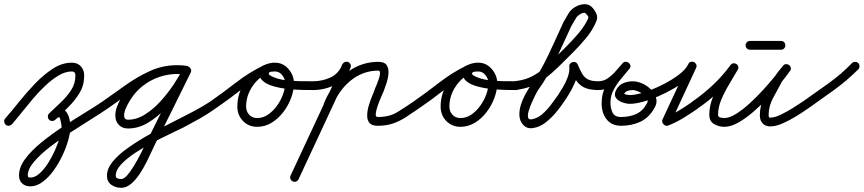

<svg xmlns="http://www.w3.org/2000/svg" viewBox="-21 -581 4134 919"><path d="M36 14Q30 20 21.5 21Q13 22 6 16Q0 10 -1 1.5Q-2 -7 4 -14Q33 -47 69 -92Q105 -137 146 -180Q187 -223 231.5 -252Q276 -281 323 -281Q350 -281 366 -263.5Q382 -246 382 -219Q382 -173 360 -136.5Q338 -100 306 -68.5Q274 -37 244 -8Q244 -8 244 -8Q244 -8 244 -8Q237 -2 228.5 -2Q220 -2 214 -8Q208 -15 208 -23.5Q208 -32 214 -38Q240 -63 269 -90Q298 -117 319 -149Q340 -181 340 -219Q340 -239 323 -239Q292 -239 260 -220Q228 -201 196.5 -171.5Q165 -142 136 -107.5Q107 -73 81.5 -41Q56 -9 36 14Q36 14 36 14Q36 14 36 14ZM214 -8Q208 -15 208 -23.5Q208 -32 214 -38Q224 -47 236 -54.5Q248 -62 262 -62Q283 -62 295 -47Q307 -32 311.5 -11Q316 10 316 27Q316 52 306 88.5Q296 125 277.5 164Q259 203 235 236Q211 269 182.5 290Q154 311 124 311Q100 311 85 297Q70 283 70 259Q70 219 100 179Q130 139 178 100Q226 61 280 25.5Q334 -10 384 -40.5Q434 -71 468 -94Q468 -94 468 -94Q468 -94 468 -94Q475 -99 483.5 -97.5Q492 -96 497 -89Q502 -82 500.5 -73.5Q499 -65 492 -60Q463 -40 416.5 -11Q370 18 317.5 52Q265 86 218.5 122Q172 158 142 193Q112 228 112 259Q112 269 124 269Q146 269 167.5 250Q189 231 208 201.5Q227 172 242 138.5Q257 105 265.5 75Q274 45 274 27Q274 23 272 11.5Q270 0 267.5 -10Q265 -20 262 -20Q258 -20 252 -15.5Q246 -11 244 -8Q237 -2 228.5 -2Q220 -2 214 -8Z M463 -65Q458 -72 459.5 -80.5Q461 -89 468 -94Q521 -131 578 -172Q635 -213 696.5 -241Q758 -269 826 -269Q838 -269 848.5 -268Q859 -267 871 -266Q881 -265 885 -257.5Q889 -250 888 -242Q887 -234 881 -228.5Q875 -223 865 -224Q848 -227 830 -227Q756 -227 693 -190.5Q630 -154 594 -88Q587 -76 580 -59.5Q573 -43 573 -28Q573 -8 592 -8Q633 -8 673.5 -33.5Q714 -59 749 -98Q784 -137 811.5 -178.5Q839 -220 854 -252Q859 -262 867 -263.5Q875 -265 882 -262Q889 -258 892.5 -250.5Q896 -243 892 -234Q854 -156 815.5 -79Q777 -2 739 75Q739 75 739 76Q738 76 738 76Q727 96 713 126.5Q699 157 682.5 190.5Q666 224 646.5 253Q627 282 605 300Q583 318 559 318Q533 318 512 303.5Q491 289 491 260Q491 226 518.5 192.5Q546 159 592 126.5Q638 94 693 63Q748 32 804 4Q860 -24 907 -49Q954 -74 984 -94Q984 -94 984 -94Q984 -94 984 -94Q991 -99 999.5 -97.5Q1008 -96 1013 -89Q1018 -82 1016.5 -73.5Q1015 -65 1008 -60Q973 -35 935 -13.5Q897 8 859 28Q837 39 798 57.5Q759 76 713.5 99.5Q668 123 627 150Q586 177 559.5 205Q533 233 533 260Q533 270 542 273Q551 276 559 276Q572 276 587.5 258.5Q603 241 620 213Q637 185 652.5 154.5Q668 124 680.5 97.5Q693 71 702 56Q702 56 701 56Q701 57 701 57Q740 -21 778 -98Q816 -175 854 -252Q859 -262 867 -263.5Q875 -265 882 -262Q889 -258 892.5 -250.5Q896 -243 892 -234Q873 -196 842.5 -150Q812 -104 772 -62Q732 -20 686.5 7Q641 34 592 34Q564 34 547.5 16.5Q531 -1 531 -28Q531 -49 539 -70Q547 -91 557 -109Q599 -184 671.5 -226.5Q744 -269 830 -269Q851 -269 871 -266Q881 -264 885.5 -257Q890 -250 889 -242Q888 -234 882 -228.5Q876 -223 865 -224Q856 -225 846 -226Q836 -227 826 -227Q764 -227 706 -199.5Q648 -172 594.5 -133Q541 -94 492 -60Q485 -55 476.5 -56.5Q468 -58 463 -65Z M979 -65Q974 -72 975.5 -80.5Q977 -89 984 -94Q1047 -138 1109.5 -186.5Q1172 -235 1241 -268Q1250 -273 1258 -269Q1266 -265 1269 -258Q1272 -251 1270.5 -243Q1269 -235 1259 -230Q1214 -209 1185.5 -165Q1157 -121 1157 -71Q1157 -48 1171.5 -32Q1186 -16 1210 -16Q1238 -16 1262 -32.5Q1286 -49 1304.5 -74.5Q1323 -100 1333.5 -129Q1344 -158 1344 -183Q1344 -203 1330 -221Q1316 -239 1295 -239Q1290 -239 1279 -238Q1268 -237 1266 -231Q1266 -231 1266 -231Q1266 -231 1266 -231Q1264 -225 1270.5 -221Q1277 -217 1281 -215Q1309 -202 1343 -197.5Q1377 -193 1412 -192.5Q1447 -192 1477 -192Q1486 -192 1492 -186Q1498 -180 1498 -171Q1498 -162 1492 -156Q1486 -150 1477 -150Q1463 -150 1430 -150.5Q1397 -151 1358 -155Q1319 -159 1285 -169Q1251 -179 1233.5 -197Q1216 -215 1226 -245Q1226 -245 1226 -245Q1226 -245 1226 -245Q1234 -267 1254.5 -274Q1275 -281 1295 -281Q1334 -281 1360 -250.5Q1386 -220 1386 -183Q1386 -149 1372.5 -112.5Q1359 -76 1335 -44.5Q1311 -13 1279 6.5Q1247 26 1210 26Q1169 26 1142 -2Q1115 -30 1115 -71Q1115 -133 1150 -187.5Q1185 -242 1242 -269Q1251 -273 1258.5 -269.5Q1266 -266 1269 -258Q1273 -251 1271 -243Q1269 -235 1260 -231Q1192 -198 1131 -150Q1070 -102 1008 -60Q1001 -55 992.5 -56.5Q984 -58 979 -65Z M1477 -150Q1468 -150 1462 -156Q1456 -162 1456 -171Q1456 -180 1462 -186Q1468 -192 1477 -192Q1521 -192 1560.5 -210Q1600 -228 1617 -272Q1621 -280 1629 -283.5Q1637 -287 1645 -284Q1653 -281 1656.5 -273Q1660 -265 1657 -257Q1634 -201 1584 -175.5Q1534 -150 1477 -150Q1477 -150 1477 -150Q1477 -150 1477 -150ZM1646 -284Q1654 -280 1657 -271.5Q1660 -263 1656 -256Q1594 -122 1532 11Q1470 144 1408 277Q1408 277 1408 277Q1408 277 1408 277Q1404 285 1396 288Q1388 291 1380 287Q1372 283 1369 275Q1366 267 1370 259Q1432 126 1494 -7Q1556 -140 1618 -273Q1622 -281 1630 -284Q1638 -287 1646 -284ZM1569 -69Q1565 -61 1557.5 -57.5Q1550 -54 1541 -57Q1533 -61 1529.5 -68.5Q1526 -76 1529 -85Q1547 -131 1577.5 -172Q1608 -213 1649 -241Q1714 -285 1789 -285Q1819 -285 1829.5 -269.5Q1840 -254 1838.5 -231Q1837 -208 1829.5 -185Q1822 -162 1816 -146Q1812 -136 1803 -116Q1794 -96 1786.5 -74Q1779 -52 1777.5 -36.5Q1776 -21 1787 -21Q1842 -21 1878.5 -43Q1915 -65 1957 -94Q1964 -99 1972.5 -97.5Q1981 -96 1986 -89Q1991 -82 1989.5 -73.5Q1988 -65 1981 -60Q1949 -38 1920.5 -19.5Q1892 -1 1860 10Q1828 21 1787 21Q1758 21 1747 7Q1736 -7 1736.5 -29.5Q1737 -52 1744.5 -77Q1752 -102 1761.5 -124.5Q1771 -147 1776 -162Q1778 -165 1783 -178Q1788 -191 1793 -206Q1798 -221 1798 -232Q1798 -243 1789 -243Q1727 -243 1673 -207Q1637 -182 1610.5 -146Q1584 -110 1569 -69Q1569 -69 1569 -69Q1569 -69 1569 -69Z M1952 -65Q1947 -72 1948.5 -80.5Q1950 -89 1957 -94Q2020 -138 2082.5 -186.5Q2145 -235 2214 -268Q2223 -273 2231 -269Q2239 -265 2242 -258Q2245 -251 2243.5 -243Q2242 -235 2232 -230Q2187 -209 2158.5 -165Q2130 -121 2130 -71Q2130 -48 2144.5 -32Q2159 -16 2183 -16Q2211 -16 2235 -32.5Q2259 -49 2277.5 -74.5Q2296 -100 2306.5 -129Q2317 -158 2317 -183Q2317 -203 2303 -221Q2289 -239 2268 -239Q2263 -239 2252 -238Q2241 -237 2239 -231Q2239 -231 2239 -231Q2239 -231 2239 -231Q2237 -225 2243.5 -221Q2250 -217 2254 -215Q2282 -202 2316 -197.5Q2350 -193 2385 -192.5Q2420 -192 2450 -192Q2459 -192 2465 -186Q2471 -180 2471 -171Q2471 -162 2465 -156Q2459 -150 2450 -150Q2436 -150 2403 -150.5Q2370 -151 2331 -155Q2292 -159 2258 -169Q2224 -179 2206.5 -197Q2189 -215 2199 -245Q2199 -245 2199 -245Q2199 -245 2199 -245Q2207 -267 2227.5 -274Q2248 -281 2268 -281Q2307 -281 2333 -250.5Q2359 -220 2359 -183Q2359 -149 2345.5 -112.5Q2332 -76 2308 -44.5Q2284 -13 2252 6.5Q2220 26 2183 26Q2142 26 2115 -2Q2088 -30 2088 -71Q2088 -133 2123 -187.5Q2158 -242 2215 -269Q2224 -273 2231.5 -269.5Q2239 -266 2242 -258Q2246 -251 2244 -243Q2242 -235 2233 -231Q2165 -198 2104 -150Q2043 -102 1981 -60Q1974 -55 1965.5 -56.5Q1957 -58 1952 -65Z M2443 -150Q2435 -149 2428 -154.5Q2421 -160 2420 -169Q2419 -177 2424.5 -184Q2430 -191 2439 -192Q2480 -196 2510 -208.5Q2540 -221 2566.5 -241.5Q2593 -262 2623 -292Q2648 -317 2682.5 -351Q2717 -385 2747.5 -421Q2778 -457 2793 -490Q2797 -499 2793 -504.5Q2789 -510 2783 -516Q2776 -524 2759.5 -515Q2743 -506 2737 -496Q2731 -486 2724.5 -475Q2718 -464 2712 -453Q2712 -453 2713 -454Q2713 -455 2713 -455Q2677 -376 2640 -296.5Q2603 -217 2552 -146Q2550 -143 2542 -127.5Q2534 -112 2525 -91.5Q2516 -71 2510 -51.5Q2504 -32 2506.5 -19.5Q2509 -7 2524 -10Q2550 -14 2573 -33.5Q2596 -53 2615 -78Q2634 -103 2648 -123Q2660 -141 2674 -164.5Q2688 -188 2697 -213.5Q2706 -239 2704 -262Q2703 -271 2708 -276.5Q2713 -282 2720 -284Q2727 -286 2734 -283Q2741 -280 2744 -272Q2755 -247 2765 -229Q2775 -211 2792.5 -201.5Q2810 -192 2843 -192Q2851 -192 2857.5 -186Q2864 -180 2864 -171Q2864 -163 2858 -156.5Q2852 -150 2843 -150Q2801 -150 2776 -162Q2751 -174 2735.5 -198Q2720 -222 2706 -256Q2702 -264 2707.5 -270Q2713 -276 2721 -278Q2730 -280 2737.5 -277.5Q2745 -275 2746 -266Q2749 -237 2739 -207.5Q2729 -178 2713.5 -150Q2698 -122 2682 -99Q2665 -73 2642 -45Q2619 -17 2591 5Q2563 27 2530 32Q2500 37 2481 14Q2466 -4 2465 -29Q2464 -54 2472.5 -80.5Q2481 -107 2494 -130.5Q2507 -154 2518 -170Q2567 -240 2603.5 -317.5Q2640 -395 2675 -473Q2675 -473 2675 -474Q2676 -475 2676 -475Q2688 -495 2701 -518Q2711 -535 2732 -547.5Q2753 -560 2776 -561Q2799 -562 2815 -544Q2829 -528 2835 -511.5Q2841 -495 2831 -474Q2815 -436 2783.5 -398Q2752 -360 2717 -325.5Q2682 -291 2653 -262Q2619 -229 2589 -206Q2559 -183 2524 -169Q2489 -155 2443 -150Q2443 -150 2443 -150Q2443 -150 2443 -150Z M2842 -150Q2833 -150 2827 -156Q2821 -162 2821 -171Q2821 -180 2827 -186Q2833 -192 2842 -192Q2868 -192 2888.5 -206.5Q2909 -221 2926.5 -241Q2944 -261 2959 -278Q2966 -286 2974.5 -285.5Q2983 -285 2989 -280Q2995 -275 2996.5 -267Q2998 -259 2991 -251Q2972 -228 2951.5 -203.5Q2931 -179 2916.5 -152Q2902 -125 2901 -93Q2901 -93 2901 -93Q2901 -93 2901 -93Q2901 -93 2901 -93Q2900 -67 2910 -44Q2920 -21 2951 -21Q2992 -21 3023.5 -35Q3055 -49 3075 -85Q3085 -102 3072.5 -116.5Q3060 -131 3040 -140.5Q3020 -150 3007 -150Q3007 -150 3007 -150Q3007 -150 3007 -150Q2995 -150 2983 -146Q2971 -142 2965 -130Q2965 -129 2964 -132Q2963 -135 2964 -134Q2970 -129 2979 -127.5Q2988 -126 2994 -126Q3021 -126 3063 -139.5Q3105 -153 3149 -175Q3193 -197 3227 -222.5Q3261 -248 3273 -273Q3277 -283 3285.5 -285Q3294 -287 3301 -284Q3308 -280 3311.5 -272.5Q3315 -265 3311 -256Q3280 -190 3249.5 -123.5Q3219 -57 3188 9Q3185 15 3178.5 12Q3172 9 3166 3Q3160 -3 3157.5 -10Q3155 -17 3161 -20Q3197 -33 3229.5 -52.5Q3262 -72 3293 -94Q3293 -94 3293 -94Q3293 -94 3293 -94Q3300 -99 3308.5 -97.5Q3317 -96 3322 -89Q3327 -82 3325.5 -73.5Q3324 -65 3317 -60Q3284 -37 3249.5 -16Q3215 5 3177 20Q3165 24 3155 14Q3145 3 3150 -9Q3181 -75 3211.5 -141Q3242 -207 3273 -273Q3277 -283 3285.5 -285Q3294 -287 3301 -283Q3308 -280 3311.5 -272.5Q3315 -265 3311 -256Q3299 -231 3271.5 -206Q3244 -181 3207.5 -159.5Q3171 -138 3132 -121Q3093 -104 3056.5 -94Q3020 -84 2994 -84Q2978 -84 2958 -91Q2938 -98 2927.5 -112Q2917 -126 2927 -148Q2938 -172 2960.5 -182Q2983 -192 3008 -192Q3008 -192 3007 -192Q3007 -192 3007 -192Q3029 -192 3053 -181.5Q3077 -171 3095 -152.5Q3113 -134 3119.5 -111.5Q3126 -89 3112 -65Q3086 -18 3044.5 1.5Q3003 21 2951 21Q2918 21 2897 4.5Q2876 -12 2866.5 -38.5Q2857 -65 2859 -95Q2859 -95 2859 -95Q2859 -95 2859 -95Q2859 -95 2859 -95Q2860 -132 2875.5 -163.5Q2891 -195 2913.5 -223Q2936 -251 2959 -278Q2966 -286 2974 -285.5Q2982 -285 2988 -280Q2994 -275 2996 -266.5Q2998 -258 2991 -251Q2970 -228 2949 -204.5Q2928 -181 2902 -165.5Q2876 -150 2842 -150Q2842 -150 2842 -150Q2842 -150 2842 -150Z M3287 -65Q3282 -72 3283.5 -80.5Q3285 -89 3292 -94Q3344 -130 3391 -174Q3438 -218 3475 -269Q3481 -277 3489 -278Q3497 -279 3503 -275Q3510 -271 3512.5 -263Q3515 -255 3510 -247Q3492 -215 3470 -179Q3448 -143 3432 -105.5Q3416 -68 3416 -32Q3416 -21 3427 -18.5Q3438 -16 3446 -16Q3470 -16 3501.5 -35.5Q3533 -55 3566.5 -85.5Q3600 -116 3631.5 -150.5Q3663 -185 3687.5 -215.5Q3712 -246 3726 -265Q3732 -273 3740.5 -273.5Q3749 -274 3755 -269Q3761 -264 3763.5 -256Q3766 -248 3759 -240Q3749 -227 3738 -214Q3727 -201 3719 -187Q3719 -187 3719 -187Q3720 -187 3720 -187Q3700 -151 3679 -111.5Q3658 -72 3658 -30Q3658 -23 3660 -20Q3660 -20 3660 -20Q3659 -20 3659 -20Q3660 -20 3661 -18Q3662 -16 3661 -17Q3659 -19 3659 -19Q3662 -18 3666 -18Q3687 -18 3717 -32.5Q3747 -47 3775.5 -65Q3804 -83 3820 -94Q3820 -94 3820 -94Q3820 -94 3820 -94Q3827 -99 3835.5 -97.5Q3844 -96 3849 -89Q3854 -82 3852.5 -73.5Q3851 -65 3844 -60Q3823 -45 3791.5 -25.5Q3760 -6 3726.5 9Q3693 24 3666 24Q3636 24 3623 0Q3623 0 3622 0Q3622 0 3622 0Q3616 -13 3616 -30Q3616 -78 3638.5 -122Q3661 -166 3682 -207Q3682 -207 3683 -207Q3683 -207 3683 -207Q3692 -223 3703.5 -237.5Q3715 -252 3727 -266Q3733 -274 3741 -274Q3749 -274 3756 -270Q3762 -265 3764 -257Q3766 -249 3760 -241Q3744 -218 3716.5 -184Q3689 -150 3655 -113.5Q3621 -77 3584.5 -45.5Q3548 -14 3512.5 6Q3477 26 3446 26Q3419 26 3396.5 12.5Q3374 -1 3374 -32Q3374 -73 3390.5 -114Q3407 -155 3430.5 -194Q3454 -233 3474 -267Q3479 -276 3487 -276.5Q3495 -277 3502 -273Q3509 -269 3512 -261Q3515 -253 3509 -245Q3470 -191 3420.5 -144Q3371 -97 3316 -60Q3309 -55 3300.5 -56.5Q3292 -58 3287 -65ZM3569 -343Q3560 -343 3554 -349Q3548 -355 3548 -364Q3548 -373 3554 -379Q3560 -385 3569 -385Q3606 -385 3643 -385Q3680 -385 3717 -385Q3717 -385 3717 -385Q3717 -385 3717 -385Q3726 -385 3732 -379Q3738 -373 3738 -364Q3738 -355 3732 -349Q3726 -343 3717 -343Q3680 -343 3643 -343Q3606 -343 3569 -343Q3569 -343 3569 -343Q3569 -343 3569 -343Z M3814 -63Q3809 -71 3810.5 -79.5Q3812 -88 3819 -93Q3880 -136 3942.5 -180.5Q4005 -225 4057 -279Q4057 -279 4057 -279Q4057 -279 4057 -279Q4063 -285 4072 -285Q4081 -285 4087 -279Q4093 -273 4093 -264Q4093 -255 4087 -249Q4033 -195 3969.5 -149Q3906 -103 3843 -59Q3836 -54 3827.5 -55Q3819 -56 3814 -63Z"/></svg>

Font: FRB American Cursive Medium
Style: Italic
Weight: 500
Italic angle: -25°
Version: Version 2.0;Modular Font Editor K font №1